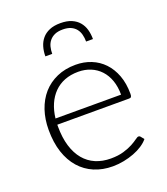

<svg xmlns="http://www.w3.org/2000/svg" viewBox="-133 -808 789 908"><g transform="rotate(-20 261.0 -354.0)"><path d="M52 0ZM276.5 -505.5Q318.5 -505.5 354.5 -491Q390.5 -476.5 417 -448.8Q443.5 -421 458.8 -380.5Q474 -340 474 -287.5Q474 -276.5 471 -272.5Q468 -268.5 461 -268.5H99V-259Q99 -203 112 -160.5Q125 -118 149 -89.2Q173 -60.5 207 -46Q241 -31.5 283 -31.5Q320.5 -31.5 348 -39.8Q375.5 -48 394.2 -58.2Q413 -68.5 424 -76.8Q435 -85 440 -85Q446.5 -85 450 -80L463 -64Q451 -49 431.2 -36Q411.5 -23 387.2 -13.8Q363 -4.5 335.2 1Q307.5 6.5 279.5 6.5Q228.5 6.5 186.5 -11.2Q144.5 -29 114.5 -63Q84.5 -97 68.2 -146.2Q52 -195.5 52 -259Q52 -312.5 67.2 -357.8Q82.5 -403 111.2 -435.8Q140 -468.5 181.8 -487Q223.5 -505.5 276.5 -505.5ZM277 -470Q238.5 -470 208 -458Q177.5 -446 155.2 -423.5Q133 -401 119.2 -369.5Q105.5 -338 101 -299H431Q431 -339 419.8 -370.8Q408.5 -402.5 388 -424.5Q367.5 -446.5 339.2 -458.2Q311 -470 277 -470ZM276.5 -715Q309.5 -715 332.2 -705.2Q355 -695.5 369.2 -678.5Q383.5 -661.5 389.8 -639.2Q396 -617 396 -591.5H361.5Q361.5 -610 357.2 -626.8Q353 -643.5 343 -656Q333 -668.5 316.8 -675.8Q300.5 -683 276.5 -683Q252.5 -683 236.2 -675.8Q220 -668.5 209.8 -656Q199.5 -643.5 195.2 -626.8Q191 -610 191 -591.5H156.5Q156.5 -617 163 -639.2Q169.5 -661.5 183.8 -678.5Q198 -695.5 220.8 -705.2Q243.5 -715 276.5 -715Z"/></g></svg>

Font: Lato Light
Style: Regular
Weight: 300
Designer: Lukasz Dziedzic
Foundry: tyPoland Lukasz Dziedzic
Version: Version 2.007; 2014-02-27